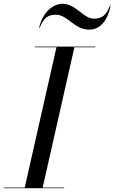

<svg xmlns="http://www.w3.org/2000/svg" viewBox="-60 -997 606 1017"><path d="M236 -919C298.5 -919 334 -840 411.5 -840C460.5 -840 506 -872 526 -967H522.5C502.5 -915.5 479.5 -898 437 -898C381.5 -898 342 -977 271.5 -977C222.5 -977 167 -935 147 -850H150.5C170.5 -901.5 193.5 -919 236 -919ZM-40 -3.5V0H280V-3.5H166L334 -746.5H445V-750H125V-746.5H239L71 -3.5Z"/></svg>

Font: Bodoni* 48pt
Style: Italic
Weight: 400
Italic angle: -13°
Version: Version 2.3